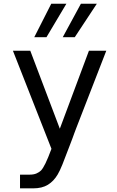

<svg xmlns="http://www.w3.org/2000/svg" viewBox="-20 -825 642 1053"><path d="M261.2 -804.7H344.2L234.9 -621.1H168ZM423.8 -804.7H511.2L390.1 -621.1H324.2ZM89.8 132.8H143.1Q165 132.8 180.2 126.2Q195.3 119.6 205.1 109.9Q215.8 98.6 229.2 71.3Q242.7 43.9 262.2 -8.8L50.8 -546.9H146L308.1 -119.1L467.8 -546.9H563L418.9 -175.8Q405.3 -140.6 398.4 -123Q391.6 -105.5 387.5 -94.2Q383.3 -83 378.2 -68.4Q373 -53.7 361.8 -25.4Q336.4 42 322.3 77.1Q308.1 112.3 296.4 131.8Q274.9 168.5 242.9 188.2Q210.9 208 162.1 208H89.8Z"/></svg>

Font: Vazir Code Hack
Style: Code-Hack
Weight: 400
Foundry: DejaVu fonts team - Redesigned by Saber Rastikerdar
Version: Version 1.1.2